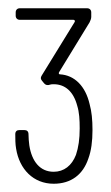

<svg xmlns="http://www.w3.org/2000/svg" viewBox="-20 -900 268 465"><path d="M197 -648C187 -691 161 -718 125 -720C122 -720 122 -723 123 -725L197 -846C199 -850 201 -855 201 -859V-870C201 -876 197 -880 191 -880H28C22 -880 18 -876 18 -870V-862C18 -856 22 -852 28 -852H158C161 -852 162 -849 161 -847L81 -717C78 -712 78 -709 82 -704L87 -698C90 -695 92 -694 96 -694C97 -694 99 -694 101 -695C104 -696 107 -696 110 -696C138 -696 158 -678 167 -644C172 -628 173 -610 173 -589C173 -563 170 -543 164 -525C154 -499 135 -484 110 -484C77 -484 57 -509 51 -548C50 -556 49 -566 49 -575C49 -582 45 -585 39 -585H27C21 -585 17 -582 17 -575C17 -564 17 -551 19 -540C27 -490 61 -455 110 -455C152 -455 181 -477 194 -516C201 -535 204 -558 204 -585C204 -610 202 -630 197 -648Z"/></svg>

Font: Barlow Condensed ExtraLight
Style: Regular
Weight: 275
Width: 3
Designer: Jeremy Tribby
Foundry: Tribby Type
Version: Version 1.422;hotconv 1.0.109;makeotfexe 2.5.65596